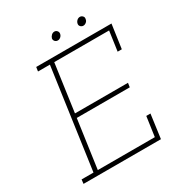

<svg xmlns="http://www.w3.org/2000/svg" viewBox="-191 -948 1002 1076"><g transform="rotate(-30 310.0 -410.5)"><path d="M38 -27 35 0H536L557 -154H530L512 -27H143L187 -339H530L534 -366H191L234 -673H589L571 -546H598L620 -700H133L129 -673H206L115 -27ZM455 -794Q453 -783 460.5 -775.5Q468 -768 478 -768Q488 -768 497 -775.5Q506 -783 507 -794Q510 -805 502.5 -813Q495 -821 485 -821Q474 -821 465.5 -813Q457 -805 455 -794ZM289 -794Q288 -783 295 -775.5Q302 -768 313 -768Q323 -768 331.5 -775.5Q340 -783 342 -794Q344 -805 337 -813Q330 -821 320 -821Q309 -821 300.5 -813Q292 -805 289 -794Z"/></g></svg>

Font: Josefin Slab Thin Light
Style: Italic
Weight: 300
Italic angle: -12°
Version: Version 2.000